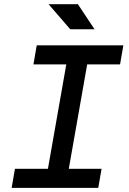

<svg xmlns="http://www.w3.org/2000/svg" viewBox="-20 -914 626 934"><path d="M196.8 0 318.8 -693.4H420.4L298.3 0ZM36.6 0 52.7 -92.8H474.1L458 0ZM142.6 -600.6 158.7 -693.4H580.1L564 -600.6ZM321.8 -771.5 216.3 -893.6H358.9L439.9 -771.5Z"/></svg>

Font: Cascadia Code PL
Style: Italic
Weight: 400
Italic angle: -10°
Monospace: yes
Designer: Aaron Bell
Foundry: Saja Typeworks
Version: Version 2404.023